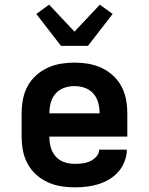

<svg xmlns="http://www.w3.org/2000/svg" viewBox="-20 -797 640 825"><path d="M300 8Q270 8 240.5 3Q211 -2 184 -14.5Q157 -27 134.5 -47.5Q112 -68 98 -94.5Q84 -121 78.5 -150.5Q73 -180 73 -210V-310Q73 -340 78.5 -369.5Q84 -399 98 -425.5Q112 -452 134.5 -472.5Q157 -493 184 -505.5Q211 -518 240.5 -523Q270 -528 300 -528Q330 -528 359.5 -523Q389 -518 416 -505.5Q443 -493 465.5 -472.5Q488 -452 502 -425.5Q516 -399 521.5 -369.5Q527 -340 527 -310V-210H192Q192 -187 198 -164.5Q204 -142 219 -125Q234 -108 255.5 -100.5Q277 -93 300 -93Q317 -93 334 -95Q351 -97 366.5 -104Q382 -111 394 -124Q406 -137 406 -154H525Q525 -129 515.5 -104Q506 -79 489 -59.5Q472 -40 449.5 -26.5Q427 -13 402.5 -5.5Q378 2 352 5Q326 8 300 8ZM192 -310H408Q408 -333 402 -355.5Q396 -378 381 -395Q366 -412 344.5 -419.5Q323 -427 300 -427Q277 -427 255.5 -419.5Q234 -412 219 -395Q204 -378 198 -355.5Q192 -333 192 -310ZM242 -600 136 -737 191 -777 300 -661 409 -777 464 -737 358 -600Z"/></svg>

Font: R Plex Mono
Style: Bold
Weight: 700
Monospace: yes
Designer: Belleve Invis
Foundry: Belleve Invis
Version: Version 31.8.0